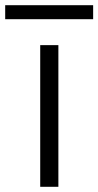

<svg xmlns="http://www.w3.org/2000/svg" viewBox="-75 -720 379 740"><path d="M80 -546C80 -546 80 0 80 0C80 0 150 0 150 0C150 0 150 -546 150 -546C150 -546 80 -546 80 -546ZM-55 -700C-55 -700 -55 -646 -55 -646C-55 -646 284 -646 284 -646C284 -646 284 -700 284 -700C284 -700 -55 -700 -55 -700Z"/></svg>

Font: wox.body
Style: Regular
Weight: 500
Designer: Ninad Kale (Devanagari), Jonny Pinhorn (Latin)
Foundry: Indian Type Foundry
Version: ""